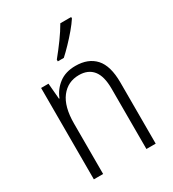

<svg xmlns="http://www.w3.org/2000/svg" viewBox="-185 -867 871 968"><g transform="rotate(-30 250.0 -383.0)"><path d="M73 0V-532H116L124 -440H127Q144 -484 182 -513Q220 -542 278 -542Q352 -542 392.5 -497.5Q433 -453 433 -356V0H379V-351Q379 -424 351 -458.5Q323 -493 270 -493Q205 -493 166 -442.5Q127 -392 127 -293V0ZM213 -616Q244 -654 272 -692.5Q300 -731 320 -766H383V-758Q368 -735 344.5 -707Q321 -679 295 -652Q269 -625 248 -606H213Z"/></g></svg>

Font: Noto Sans Mono ExtraCondensed Light
Style: Regular
Weight: 300
Width: 2
Designer: Monotype Design Team
Foundry: Monotype Imaging Inc.
Version: Version 2.014; ttfautohint (v1.8.4.7-5d5b)